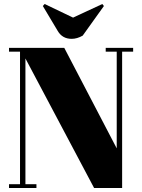

<svg xmlns="http://www.w3.org/2000/svg" viewBox="-20 -939 710 959"><path d="M590 -681V0H450L107 -647V-19H162V0H25V-19H80V-681H25V-700H301L563 -198V-681H508V-700H645V-681ZM499 -909 393 -761Q365 -745 338 -745Q291 -745 268 -785L194 -909L203 -919L345 -851L491 -919Z"/></svg>

Font: SVN-Abril Fatface
Style: Regular
Weight: 400
Designer: Veronika Burian, Jos? Scaglione
Foundry: TypeTogether
Version: Version 1.001